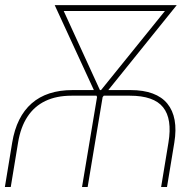

<svg xmlns="http://www.w3.org/2000/svg" viewBox="-42 -748 752 768"><path d="M1 0H-22.5L6.8 -177.7Q23.9 -281.2 84.7 -334.5Q145.5 -387.7 248 -387.7H480.5Q531.7 -387.7 568.6 -374Q605.5 -360.4 627.4 -333.5Q649.4 -306.6 656.5 -267.6Q663.6 -228.5 655.3 -177.7L626 0H602.5L631.8 -177.7Q647.5 -272.5 610.4 -318.8Q573.2 -365.2 477.5 -365.2H244.1Q183.6 -365.2 139.4 -344Q95.2 -322.8 67.9 -281.2Q40.5 -239.7 30.3 -177.7ZM639.6 -727.5 628.9 -704.1H202.1L199.2 -727.5ZM357.4 -381.8 636.7 -727.5H665L361.3 -350.6H353.5ZM202.1 -727.5 360.4 -381.8 358.4 -350.6H350.6L176.8 -727.5ZM370.1 -369.1 308.6 0H286.1L347.7 -369.1Z"/></svg>

Font: Inter Tight Thin
Style: Italic
Weight: 250
Italic angle: -9.39999°
Designer: Rasmus Andersson
Foundry: rsms
Version: Version 3.004